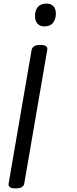

<svg xmlns="http://www.w3.org/2000/svg" viewBox="-20 -535 428 1069"><path d="M204 -285Q249 -285 243 -257L115 487Q113 500 101 507Q89 514 67 514Q23 514 28 487L156 -257Q159 -271 171 -278Q183 -285 204 -285ZM239 -515Q263 -515 277 -501Q291 -487 291 -458Q291 -429 275.5 -408.5Q260 -388 227 -388Q203 -388 189 -403Q175 -418 175 -445Q174 -475 190 -495Q206 -515 239 -515Z"/></svg>

Font: Playwrite ZA
Style: Regular
Weight: 400
Designer: Veronika Burian, José Scaglione
Foundry: TypeTogether
Version: Version 1.002